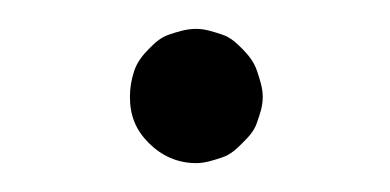

<svg xmlns="http://www.w3.org/2000/svg" viewBox="-20 -105 270 133"><path d="M70 -38C70 -25 74 -15 83 -6C92 3 103 8 116 8C122 8 128 6 134 4C140 2 144 -2 148 -6C152 -10 156 -14 158 -20C160 -26 162 -31 162 -38C162 -44 160 -50 158 -56C156 -62 152 -67 148 -71C144 -75 140 -79 134 -81C128 -83 122 -85 116 -85C109 -85 103 -83 97 -81C91 -79 87 -75 83 -71C79 -67 75 -62 73 -56C71 -50 70 -44 70 -38Z"/></svg>

Font: SVN-Aleo
Style: Light
Weight: 300
Designer: Alessio Laiso
Version: Version 1.2.2